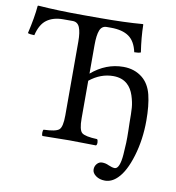

<svg xmlns="http://www.w3.org/2000/svg" viewBox="-89 -733 903 985"><g transform="rotate(10 362.0 -240.5)"><path d="M350.1 -122.1Q350.1 -62 366.9 -47.6Q383.8 -33.2 446.8 -30.8Q451.7 -25.9 451.9 -13.9Q452.1 -2 446.8 2Q346.7 0 308.1 0Q266.1 0 168 2Q164.1 -2 164.1 -13.9Q164.1 -25.9 168 -30.8Q231 -32.7 248 -47.4Q265.1 -62 265.1 -122.1V-506.8Q265.1 -555.7 254.6 -580.8Q244.1 -606 217.8 -606H168.9Q117.2 -606 84 -582Q50.8 -558.1 37.1 -500Q15.1 -500 2.9 -504.9Q22.9 -590.8 27.8 -649.9Q27.8 -652.8 32.2 -652.8Q133.3 -645 265.1 -645H351.1Q483.9 -645 575.2 -652.8Q578.1 -652.8 578.1 -649.9Q579.1 -584 590.8 -507.8Q579.6 -502.9 557.1 -502.9Q544.9 -559.1 511 -582.5Q477.1 -606 418 -606H396Q370.1 -606 360.1 -580.6Q350.1 -555.2 350.1 -503.9V-355Q425.3 -419.4 516.1 -419.4Q574.7 -419.4 616.2 -385.7Q652.3 -356 665.8 -301.5Q679.2 -247.1 679.2 -168Q679.2 -68.8 653.1 17.6Q627 104 587.9 142.1Q558.1 171.9 522.9 171.9Q495.1 171.9 475.6 158Q456.1 144 456.1 125Q456.1 107.9 467 95.5Q478 83 493.2 83Q512.2 83 527.8 90.8Q547.9 99.6 561 99.9Q574.2 100.1 582.5 80.1Q590.8 60.1 593.5 23.9Q596.2 -12.2 597.2 -38.6Q598.1 -64.9 597.2 -103.5L596.2 -142.1Q596.2 -191.9 594.2 -220Q592.3 -248 581.1 -282.7Q569.8 -317.4 547.4 -337.9Q519 -363.8 473.1 -363.8Q407.2 -363.8 350.1 -317.9Z"/></g></svg>

Font: Linux Libertine
Style: Regular
Weight: 400
Designer: Philipp H. Poll
Foundry: Philipp H. Poll
Version: Version 5.3.0 ; ttfautohint (v0.9)